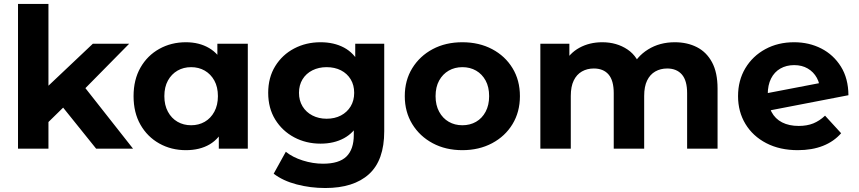

<svg xmlns="http://www.w3.org/2000/svg" viewBox="-20 -762 4401 984"><path d="M201 -109.9 204.8 -300.5 455.9 -537.9H642.1L400.5 -292.8L320.1 -226.6ZM72.3 0V-742H228.3V0ZM472.8 0 291.4 -225.6 388.7 -347.1 661.9 0Z M932.7 7.6Q857.5 7.6 796.4 -26.6Q735.3 -60.8 699.9 -122.8Q664.5 -184.8 664.5 -269.2Q664.5 -353.6 699.9 -415.5Q735.3 -477.5 796.4 -511.5Q857.5 -545.5 932.7 -545.5Q1001.1 -545.5 1051.9 -515.6Q1102.7 -485.7 1131.1 -424.8Q1159.4 -363.8 1159.4 -269.2Q1159.4 -174.8 1132.3 -113.3Q1105.1 -51.8 1054.5 -22.1Q1003.9 7.6 932.7 7.6ZM959.5 -120.1Q998.4 -120.1 1029.3 -137.9Q1060.1 -155.6 1078.5 -189.5Q1096.8 -223.3 1096.8 -269.2Q1096.8 -316 1078.5 -349.2Q1060.1 -382.3 1029.3 -400.1Q998.4 -417.8 959.5 -417.8Q920.7 -417.8 889.8 -400.1Q858.9 -382.3 840.6 -349.2Q822.3 -316 822.3 -269.2Q822.3 -223.3 840.6 -189.5Q858.9 -155.6 889.8 -137.9Q920.7 -120.1 959.5 -120.1ZM1101.4 0V-110.2L1104 -269.8L1094 -429.3V-537.9H1250V0Z M1647 201.6Q1570.8 201.6 1500.4 183.1Q1430 164.6 1382.6 128.2L1444.8 15.8Q1479.2 43.8 1531.4 60.4Q1583.6 77 1635.4 77Q1718.1 77 1755.7 40Q1793.2 2.9 1793.2 -70.2V-150.5L1803.2 -286.2L1800.6 -422.4V-537.9H1949.2V-89.7Q1949.2 59.7 1870.9 130.6Q1792.5 201.6 1647 201.6ZM1622.9 -25.8Q1548.5 -25.8 1487.6 -58.3Q1426.7 -90.8 1390.6 -149.2Q1354.5 -207.6 1354.5 -286.2Q1354.5 -364.7 1390.6 -423.1Q1426.7 -481.5 1487.6 -513.5Q1548.5 -545.5 1622.9 -545.5Q1691.5 -545.5 1743 -518.1Q1794.5 -490.7 1823.8 -433.1Q1853 -375.6 1853 -286.2Q1853 -196.8 1823.8 -139.2Q1794.5 -81.6 1743 -53.7Q1691.5 -25.8 1622.9 -25.8ZM1653.9 -153.5Q1695.4 -153.5 1727.3 -170.2Q1759.1 -187 1777.2 -216.9Q1795.2 -246.9 1795.2 -286.2Q1795.2 -325.8 1777.2 -355.6Q1759.1 -385.3 1727.3 -401.6Q1695.4 -417.8 1653.9 -417.8Q1613.5 -417.8 1581.1 -401.6Q1548.7 -385.3 1530.5 -355.6Q1512.3 -325.8 1512.3 -286.2Q1512.3 -246.9 1530.5 -216.9Q1548.7 -187 1581.1 -170.2Q1613.5 -153.5 1653.9 -153.5Z M2349.5 7.6Q2264 7.6 2197.5 -28Q2131 -63.6 2092.7 -126.2Q2054.5 -188.8 2054.5 -269.3Q2054.5 -350.4 2092.9 -412.6Q2131.3 -474.8 2197.5 -510.2Q2263.8 -545.5 2349.5 -545.5Q2435.3 -545.5 2502.1 -510.2Q2568.9 -474.9 2606.7 -412.7Q2644.6 -350.6 2644.6 -269.3Q2644.6 -188.6 2606.8 -126.1Q2569 -63.6 2502 -28Q2435 7.6 2349.5 7.6ZM2349.5 -120.1Q2389 -120.1 2419.9 -137.9Q2450.7 -155.6 2468.8 -189.5Q2486.8 -223.3 2486.8 -269.2Q2486.8 -316 2468.8 -349.2Q2450.7 -382.3 2419.9 -400.1Q2389 -417.8 2349.8 -417.8Q2310.7 -417.8 2279.8 -400.1Q2248.9 -382.3 2230.6 -349.2Q2212.3 -316 2212.3 -269.2Q2212.3 -223.3 2230.6 -189.5Q2248.9 -155.6 2279.8 -137.9Q2310.6 -120.1 2349.5 -120.1Z M2749.3 0V-537.9H2898V-391.2L2869.6 -434Q2897.6 -488.8 2949.3 -517.1Q3001 -545.5 3066.8 -545.5Q3140.6 -545.5 3196.1 -508.3Q3251.6 -471.1 3270 -393.8L3214.9 -409Q3241.9 -471.6 3301.2 -508.5Q3360.5 -545.5 3438.3 -545.5Q3502.1 -545.5 3551.6 -520.3Q3601.1 -495.1 3629.3 -442.6Q3657.5 -390.2 3657.5 -307.8V0H3501.5V-284.5Q3501.5 -349.3 3474.6 -380.2Q3447.6 -411 3399.5 -411Q3365 -411 3338.2 -395.6Q3311.3 -380.2 3296.4 -349.3Q3281.4 -318.5 3281.4 -270V0H3125.4V-284.5Q3125.4 -349.3 3098.9 -380.2Q3072.3 -411 3023.4 -411Q2988.9 -411 2962.1 -395.6Q2935.2 -380.2 2920.3 -349.3Q2905.3 -318.5 2905.3 -270V0Z M4068.7 7.6Q3976.6 7.6 3907.5 -28.2Q3838.4 -64 3800.4 -126.7Q3762.5 -189.4 3762.5 -269.2Q3762.5 -349.8 3799.8 -412.3Q3837.2 -474.7 3902.2 -510.1Q3967.2 -545.5 4049.9 -545.5Q4126.3 -545.5 4189 -513.5Q4251.6 -481.5 4289.6 -420.8Q4327.6 -360.2 4328.2 -274L3893.7 -190L3891.9 -280.7L4236.4 -346.9L4182.6 -292.9Q4183.2 -332.6 4166.3 -363Q4149.5 -393.5 4119.7 -410.9Q4090 -428.3 4050.3 -428.3Q4010.2 -428.3 3979.4 -410.7Q3948.5 -393.1 3931.6 -359.4Q3914.7 -325.8 3914.7 -278.3Q3914.7 -224.9 3933.7 -188.9Q3952.7 -152.8 3988.4 -134.7Q4024.1 -116.6 4073.3 -116.6Q4116.1 -116.6 4148.2 -129.6Q4180.2 -142.6 4208.4 -169.2L4290.8 -79.2Q4253.8 -36.8 4197.9 -14.6Q4141.9 7.6 4068.7 7.6Z"/></svg>

Font: Montserrat Alternates Thin
Style: Regular
Weight: 100
Designer: Julieta Ulanovsky
Foundry: Julieta Ulanovsky
Version: Version 9.000